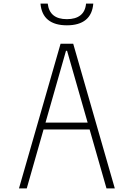

<svg xmlns="http://www.w3.org/2000/svg" viewBox="-20 -1042 740 1062"><path d="M85 0 315 -800H385L615 0H569L351 -761H345L128 0ZM205 -326V-364H499V-326ZM244 -1022Q249 -979 275.5 -957.5Q302 -936 350 -936Q398 -936 425 -957.5Q452 -979 456 -1022H496Q491 -962 454 -932Q417 -902 350 -902Q283 -902 246 -932Q209 -962 204 -1022Z"/></svg>

Font: Martian Mono SemiExpanded Thin
Style: Regular
Weight: 250
Monospace: yes
Version: Version 0.930